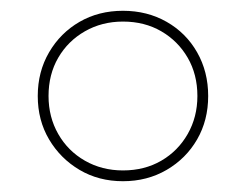

<svg xmlns="http://www.w3.org/2000/svg" viewBox="-20 -760 456 356"><path d="M208 -424Q163 -424 127.5 -445Q92 -466 71 -501.5Q50 -537 50 -582Q50 -627 71 -663Q92 -699 127.5 -719.5Q163 -740 208 -740Q253 -740 289 -719.5Q325 -699 345.5 -663Q366 -627 366 -582Q366 -537 345.5 -501.5Q325 -466 289 -445Q253 -424 208 -424ZM208 -444Q248 -444 279 -462Q310 -480 328 -511.5Q346 -543 346 -582Q346 -622 328 -653Q310 -684 279 -702Q248 -720 208 -720Q169 -720 137.5 -702Q106 -684 88 -653Q70 -622 70 -582Q70 -543 88 -511.5Q106 -480 137.5 -462Q169 -444 208 -444Z"/></svg>

Font: M PLUS 1 Thin Thin
Style: Regular
Weight: 250
Version: Version 1.001